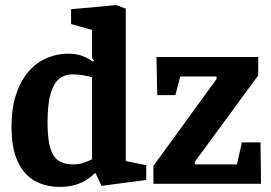

<svg xmlns="http://www.w3.org/2000/svg" viewBox="-20 -719 1060 751"><path d="M214 12Q157 12 114.5 -12.5Q72 -37 48.5 -89Q25 -141 25 -221Q25 -296 43 -350Q61 -404 92 -439.5Q123 -475 163 -492Q203 -509 246 -509Q282 -509 306.5 -498.5Q331 -488 344 -477L347 -483L340 -492V-602L258 -625V-683L435 -699L472 -685V-89L552 -73V-15L377 8L354 -41L351 -42Q340 -30 321.5 -17.5Q303 -5 276.5 3.5Q250 12 214 12ZM264 -76Q289 -76 307.5 -82.5Q326 -89 340 -96V-417Q325 -421 305.5 -424.5Q286 -428 264 -428Q232 -428 210.5 -410Q189 -392 177.5 -351Q166 -310 166 -240Q166 -176 176.5 -140.5Q187 -105 209 -90.5Q231 -76 264 -76ZM580 0V-70L827 -410V-420H685L666 -347H595L592 -496H990V-424L742 -86V-76H907L926 -162H999L1001 0Z"/></svg>

Font: Faustina Light
Style: Bold
Weight: 700
Version: Version 1.200